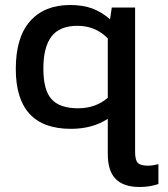

<svg xmlns="http://www.w3.org/2000/svg" viewBox="-20 -504 671 766"><path d="M410 110V-30Q349 10 263 10Q43 10 43 -229Q43 -355 100 -419.5Q157 -484 260 -484Q311 -484 348.5 -470Q386 -456 419 -427L426 -474H519V102Q519 134 529.5 145.5Q540 157 570 157Q588 157 612 151V230Q578 242 537 242Q473 242 441.5 210Q410 178 410 110ZM410 -114V-351Q361 -401 289 -401Q218 -401 185.5 -358.5Q153 -316 153 -230Q153 -144 186 -108Q219 -72 291 -72Q362 -72 410 -114Z"/></svg>

Font: Kanit
Style: Regular
Weight: 400
Designer: Katatrad Team
Foundry: Cadson Demak
Version: Version 1.001